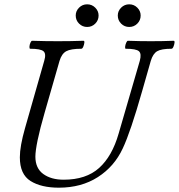

<svg xmlns="http://www.w3.org/2000/svg" viewBox="-20 -857 829 890"><path d="M253 13Q171 13 121.5 -18Q72 -49 72 -128Q72 -179 96 -263L185 -575Q195 -608 181.5 -619.5Q168 -631 120 -631Q116 -631 116.5 -640.5Q117 -650 121 -659Q125 -668 129 -668Q159 -667 189 -666.5Q219 -666 248 -666Q278 -666 308 -666.5Q338 -667 367 -668Q372 -668 371 -659Q370 -650 366 -640.5Q362 -631 357 -631Q308 -631 287 -619.5Q266 -608 256 -575L187 -335Q165 -259 154.5 -208Q144 -157 144 -131Q144 -77 180.5 -50.5Q217 -24 275 -24Q379 -24 439.5 -78.5Q500 -133 530 -238L628 -575Q637 -608 624 -619.5Q611 -631 563 -631Q559 -631 560 -640.5Q561 -650 565 -659Q569 -668 573 -668Q600 -667 626.5 -666.5Q653 -666 679 -666Q706 -666 732.5 -666.5Q759 -667 785 -668Q790 -668 789 -659Q788 -650 784 -640.5Q780 -631 775 -631Q728 -631 708.5 -619.5Q689 -608 679 -575L639 -435Q585 -245 549 -169Q510 -85 433.5 -36Q357 13 253 13ZM384 -732Q362 -732 346.5 -747.5Q331 -763 331 -785Q331 -806 346.5 -821.5Q362 -837 384 -837Q406 -837 421.5 -821.5Q437 -806 437 -785Q437 -763 421.5 -747.5Q406 -732 384 -732ZM579 -732Q557 -732 541.5 -747.5Q526 -763 526 -785Q526 -806 541.5 -821.5Q557 -837 579 -837Q601 -837 616.5 -821.5Q632 -806 632 -785Q632 -763 616.5 -747.5Q601 -732 579 -732Z"/></svg>

Font: Junicode
Style: Italic
Weight: 400
Italic angle: -11°
Designer: Peter S. Baker
Version: Version 2.100; ttfautohint (v1.8.4)